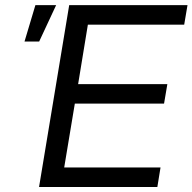

<svg xmlns="http://www.w3.org/2000/svg" viewBox="-20 -748 770 768"><path d="M136.2 0 256.8 -727.5H730L716.8 -649.4H331.5L292.5 -411.6H649.4L636.2 -333.5H279.3L236.8 -78.1H622.1L609.4 0ZM78.1 -582 121.6 -727.5H204.6L136.7 -582Z"/></svg>

Font: Inter Display
Style: Italic
Weight: 400
Italic angle: -9.39999°
Designer: Rasmus Andersson
Foundry: rsms
Version: Version 4.000;git-a52131595